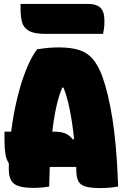

<svg xmlns="http://www.w3.org/2000/svg" viewBox="-20 -952 640 980"><path d="M231 0Q215 3 194.5 5Q174 7 150 7Q80 7 52.5 -13.5Q25 -34 25 -89Q25 -104 25 -119Q12 -137 7.5 -167.5Q3 -198 3 -232V-280H37Q48 -368 67.5 -449Q87 -530 113 -595Q139 -660 169 -700Q225 -710 280 -710Q343 -710 384.5 -696.5Q426 -683 453.5 -651Q481 -619 502 -563Q534 -473 554 -345Q574 -217 581 -47Q582 -35 582 -23.5Q582 -12 583 0Q562 4 539 6Q516 8 491 8Q424 8 398 -8Q372 -24 370 -71Q369 -86 369 -100H234Q232 -52 231 0ZM259 -280Q286 -280 309 -272.5Q332 -265 352 -240L358 -242Q340 -417 304 -505H298Q264 -428 247 -280ZM85 -932H430Q472 -932 492.5 -912.5Q513 -893 513 -846Q513 -819 510.5 -804.5Q508 -790 506 -779H211Q153 -779 126 -795.5Q99 -812 92 -841Q85 -870 85 -909Z"/></svg>

Font: Recursive Mn Csl St XBk
Style: Regular
Weight: 1000
Monospace: yes
Version: Version 1.079;hotconv 1.0.112;makeotfexe 2.5.65598; ttfautoh